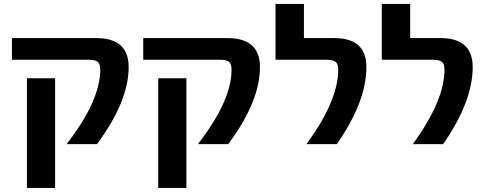

<svg xmlns="http://www.w3.org/2000/svg" viewBox="-20 -712 2394 951"><path d="M617.2 -379.9Q617.2 -209 460 2H309.6Q476.6 -212.9 476.6 -367.2Q476.6 -394.5 464.4 -405.3Q452.1 -416 419.9 -416H39.1V-523.4H456.1Q617.2 -523.4 617.2 -379.9ZM113.3 218.8V-324.2H252.9V218.8Z M1267.6 -379.9Q1267.6 -209 1110.4 2H960Q1127 -212.9 1127 -367.2Q1127 -394.5 1114.7 -405.3Q1102.5 -416 1070.3 -416H689.5V-523.4H1106.4Q1267.6 -523.4 1267.6 -379.9ZM763.7 218.8V-324.2H903.3V218.8Z M1498 2Q1655.3 -212.9 1655.3 -367.2Q1655.3 -394.5 1642.6 -405.3Q1629.9 -416 1597.7 -416H1344.7V-692.4H1485.4V-523.4H1634.8Q1794.9 -523.4 1794.9 -379.9Q1794.9 -209 1648.4 2Z M2024.4 2Q2181.6 -212.9 2181.6 -367.2Q2181.6 -394.5 2168.9 -405.3Q2156.2 -416 2124 -416H1871.1V-692.4H2011.7V-523.4H2161.1Q2321.3 -523.4 2321.3 -379.9Q2321.3 -209 2174.8 2Z"/></svg>

Font: Gen Shin Gothic Bold
Style: Bold
Weight: 700
Designer: [Source Han Sans]
Ryoko NISHIZUKA  (kana & ideographs); Paul D. Hunt (Latin, Greek & Cyrillic); Wenlong ZHANG  (bopomofo
Version: Version 1.002.20150607